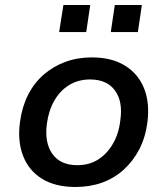

<svg xmlns="http://www.w3.org/2000/svg" viewBox="-20 -737 667 766"><path d="M281 9Q201 9 148 -23.5Q95 -56 72 -115.5Q49 -175 60 -252Q68 -311 92 -358.5Q116 -406 154 -439Q192 -472 240.5 -490Q289 -508 346 -508Q426 -508 479 -475Q532 -442 555 -384Q578 -326 568 -248Q560 -188 535.5 -141Q511 -94 473.5 -60Q436 -26 387.5 -8.5Q339 9 281 9ZM288 -78Q336 -78 371.5 -100.5Q407 -123 430.5 -163.5Q454 -204 460 -257Q471 -331 439 -375.5Q407 -420 339 -420Q293 -420 256.5 -398Q220 -376 197 -336Q174 -296 167 -243Q157 -168 189 -123Q221 -78 288 -78ZM422 -609 438 -717H546L530 -609ZM216 -609 233 -717H340L324 -609Z"/></svg>

Font: Nunito Sans 7pt SemiBold
Style: Italic
Weight: 600
Italic angle: -9°
Designer: Vernon Adams
Foundry: Vernon Adams
Version: Version 3.101;gftools[0.9.27]